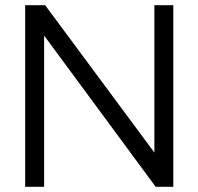

<svg xmlns="http://www.w3.org/2000/svg" viewBox="-20 -720 765 740"><path d="M77 0V-700H154L575 -132V-700H648V0H580L150 -583V0Z"/></svg>

Font: Red Hat Display VF
Style: Regular
Weight: 300
Designer: Pentagram, MCKL
Foundry: Pentagram, MCKL
Version: Version 1.023